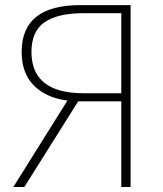

<svg xmlns="http://www.w3.org/2000/svg" viewBox="-20 -746 650 766"><path d="M463.9 -374V-693.4H313.5Q210 -693.4 157.7 -657.2Q105.5 -621.1 105.5 -539.1Q105.5 -374 313.5 -374ZM299.8 -725.6H501V0H463.9V-341.8H292L77.1 0H33.2L249 -344.7Q165 -355.5 115.7 -404.3Q66.4 -453.1 66.4 -539.1Q66.4 -725.6 299.8 -725.6Z"/></svg>

Font: Gen Shin Gothic ExtraLight
Style: Regular
Weight: 100
Designer: [Source Han Sans]
Ryoko NISHIZUKA  (kana & ideographs); Paul D. Hunt (Latin, Greek & Cyrillic); Wenlong ZHANG  (bopomofo
Version: Version 1.002.20150607